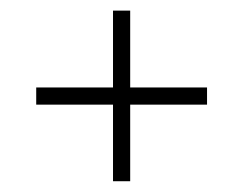

<svg xmlns="http://www.w3.org/2000/svg" viewBox="-20 -372 456 360"><path d="M47.9 -175.8V-208H191.9V-352.1H224.1V-208H368.2V-175.8H224.1V-32.2H191.9V-175.8Z"/></svg>

Font: Gawaa
Style: Regular
Weight: 400
Designer: T. Christopher White
Version: Version 1.0